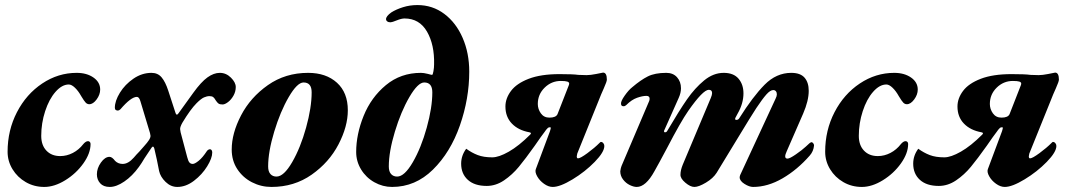

<svg xmlns="http://www.w3.org/2000/svg" viewBox="-20 -725 4234 759"><path d="M10 -125Q10 -210 47 -281.5Q84 -353 147 -395Q210 -437 283 -437Q323 -437 349.5 -418.5Q376 -400 376 -371Q376 -351 362 -332Q348 -313 333 -313Q325 -313 319 -319Q313 -325 301 -345Q290 -365 276.5 -378Q263 -391 252 -391Q225 -391 199.5 -362Q174 -333 158.5 -285.5Q143 -238 143 -188Q143 -151 163.5 -129.5Q184 -108 218 -108Q244 -108 268 -120.5Q292 -133 309 -155Q313 -160 318 -163.5Q323 -167 328 -167Q332 -167 335 -164Q338 -161 338 -156Q338 -119 309.5 -79Q281 -39 238 -12.5Q195 14 155 14Q115 14 82 -5Q49 -24 29.5 -56Q10 -88 10 -125Z M363 -36Q363 -60 379 -82.5Q395 -105 413 -105Q423 -105 435 -89Q447 -77 465 -77Q487 -77 509 -102Q519 -114 531 -126Q536 -132 549.5 -147Q563 -162 568 -170Q575 -180 575 -188Q575 -191 573 -199L535 -325Q530 -342 521 -342Q498 -342 456 -293Q451 -288 445 -288Q441 -288 437.5 -290.5Q434 -293 434 -299Q434 -326 454 -358.5Q474 -391 507.5 -414Q541 -437 579 -437Q604 -437 619 -419Q634 -401 645 -367L674 -278Q676 -272 679 -272Q683 -272 687 -279L744 -358Q775 -401 800 -419Q825 -437 849 -437Q874 -437 893 -418Q912 -399 912 -381Q912 -363 903 -347Q894 -331 881.5 -321.5Q869 -312 860 -312Q849 -312 844 -315.5Q839 -319 833 -328Q828 -337 823 -341Q818 -345 808 -345Q798 -345 786.5 -340Q775 -335 757 -317Q733 -293 701 -240Q692 -224 692 -215Q692 -212 694 -202L720 -104Q724 -88 729 -82.5Q734 -77 742 -77Q750 -77 765.5 -89.5Q781 -102 798 -128Q800 -131 803.5 -133Q807 -135 810 -135Q814 -135 816.5 -131.5Q819 -128 819 -122Q819 -100 799 -67.5Q779 -35 747 -10.5Q715 14 681 14Q655 14 634.5 -6Q614 -26 609 -49L600 -94L590 -138Q586 -151 579 -141Q573 -133 551 -99Q540 -80 529 -65Q503 -29 471.5 -7.5Q440 14 414 14Q389 14 376 -0.5Q363 -15 363 -36Z M896 -134Q896 -198 933 -269Q970 -340 1039 -388.5Q1108 -437 1198 -437Q1269 -437 1312 -398Q1355 -359 1355 -289Q1355 -225 1318 -154Q1281 -83 1212 -34.5Q1143 14 1053 14Q1012 14 976 -4.5Q940 -23 918 -56.5Q896 -90 896 -134ZM1212 -360Q1212 -399 1180 -399Q1155 -399 1121.5 -341.5Q1088 -284 1064 -204.5Q1040 -125 1040 -67Q1040 -47 1049 -37Q1058 -27 1073 -27Q1102 -27 1135 -84Q1168 -141 1190 -220.5Q1212 -300 1212 -360Z M1388 -124Q1388 -194 1417.5 -267Q1447 -340 1505.5 -388.5Q1564 -437 1644 -437Q1655 -437 1671 -433Q1685 -429 1688 -429Q1691 -429 1693.5 -443.5Q1696 -458 1696 -470Q1698 -548 1668 -600Q1638 -652 1579 -652Q1567 -652 1548.5 -644.5Q1530 -637 1525 -637H1522Q1515 -637 1510.5 -640.5Q1506 -644 1506 -649Q1506 -661 1527 -676Q1546 -688 1573 -696.5Q1600 -705 1630 -705Q1690 -705 1736.5 -670Q1783 -635 1809 -575Q1835 -515 1835 -442Q1835 -335 1798 -229Q1761 -123 1691.5 -54.5Q1622 14 1530 14Q1493 14 1460 -4.5Q1427 -23 1407.5 -55Q1388 -87 1388 -124ZM1689 -360Q1689 -399 1657 -399Q1632 -399 1598.5 -341.5Q1565 -284 1541 -204.5Q1517 -125 1517 -67Q1517 -47 1526 -37Q1535 -27 1550 -27Q1579 -27 1612 -84Q1645 -141 1667 -220.5Q1689 -300 1689 -360Z M2098 -56 2154 -206Q2156 -211 2157 -216.5Q2158 -222 2155 -222Q2149 -222 2146 -219.5Q2143 -217 2139 -212Q2135 -207 2134 -205Q2120 -187 2094 -149Q2057 -97 2031 -65.5Q2005 -34 1972.5 -12Q1940 10 1904 10Q1856 10 1829.5 -14Q1803 -38 1803 -78Q1803 -110 1823 -137Q1845 -121 1868.5 -112Q1892 -103 1926 -103Q1952 -103 1991.5 -125.5Q2031 -148 2076 -193Q2083 -200 2073 -202Q2029 -210 2003.5 -236.5Q1978 -263 1978 -304Q1978 -336 2000 -365.5Q2022 -395 2070 -413.5Q2118 -432 2192 -432Q2247 -432 2266 -429L2299 -428Q2314 -428 2336.5 -432.5Q2359 -437 2364 -438Q2379 -438 2379 -410Q2379 -403 2367 -376Q2356 -352 2346 -326L2262 -118Q2260 -110 2260 -107Q2260 -99 2265 -99Q2274 -99 2302 -119.5Q2330 -140 2351 -161Q2354 -164 2355 -164Q2361 -164 2365 -159Q2369 -154 2369 -148Q2369 -124 2331 -85Q2293 -46 2243.5 -16Q2194 14 2165 14Q2148 14 2130.5 1.5Q2113 -11 2103.5 -28Q2094 -45 2098 -56ZM2184 -274 2227 -384Q2230 -390 2230 -395Q2230 -400 2222.5 -402.5Q2215 -405 2197 -405Q2160 -405 2133 -378.5Q2106 -352 2106 -314Q2106 -294 2118 -277Q2130 -260 2152 -260Q2178 -260 2184 -274Z M2432 -48Q2434 -62 2437 -69L2546 -325Q2548 -329 2548 -335Q2548 -346 2535 -346Q2520 -346 2498.5 -338.5Q2477 -331 2456 -310Q2451 -305 2445 -305Q2435 -305 2435 -315Q2434 -325 2449.5 -347Q2465 -369 2479 -380Q2513 -409 2541 -423Q2569 -437 2614 -437Q2641 -437 2656.5 -419.5Q2672 -402 2672 -376Q2672 -358 2663 -338L2606 -210Q2605 -209 2605 -206Q2605 -202 2609 -202Q2615 -202 2618 -208Q2665 -288 2696 -332.5Q2727 -377 2763.5 -407Q2800 -437 2841 -437Q2880 -437 2899.5 -414Q2919 -391 2919 -356Q2919 -316 2896 -276L2887 -259L2886 -255Q2886 -251 2891 -251Q2898 -251 2902 -257Q2956 -343 3002.5 -390Q3049 -437 3108 -437Q3144 -437 3160.5 -418Q3177 -399 3177 -366Q3177 -327 3155 -276L3090 -127Q3084 -114 3084 -107Q3084 -98 3093 -98Q3102 -98 3126.5 -115Q3151 -132 3165 -145Q3183 -163 3188 -163Q3191 -163 3194.5 -159Q3198 -155 3198 -150Q3196 -127 3181 -110Q3132 -54 3073.5 -20Q3015 14 2957 14Q2942 14 2923 2Q2904 -10 2904 -24Q2904 -27 2906 -33L3046 -335Q3051 -345 3051 -352Q3051 -360 3047 -364.5Q3043 -369 3037 -369Q3025 -369 3009.5 -351.5Q2994 -334 2970 -298Q2949 -266 2897 -180Q2824 -59 2813 -42Q2799 -20 2770.5 -3Q2742 14 2725 14Q2709 14 2689 -3Q2669 -20 2670 -35Q2670 -52 2679 -74L2790 -338Q2795 -350 2795 -357Q2795 -370 2782 -370Q2759 -370 2701 -287Q2671 -244 2617 -140Q2583 -76 2567 -48Q2533 14 2497 14Q2485 14 2469.5 6.5Q2454 -1 2443 -15.5Q2432 -30 2432 -48Z M3242 -125Q3242 -210 3279 -281.5Q3316 -353 3379 -395Q3442 -437 3515 -437Q3555 -437 3581.5 -418.5Q3608 -400 3608 -371Q3608 -351 3594 -332Q3580 -313 3565 -313Q3557 -313 3551 -319Q3545 -325 3533 -345Q3522 -365 3508.5 -378Q3495 -391 3484 -391Q3457 -391 3431.5 -362Q3406 -333 3390.5 -285.5Q3375 -238 3375 -188Q3375 -151 3395.5 -129.5Q3416 -108 3450 -108Q3476 -108 3500 -120.5Q3524 -133 3541 -155Q3545 -160 3550 -163.5Q3555 -167 3560 -167Q3564 -167 3567 -164Q3570 -161 3570 -156Q3570 -119 3541.5 -79Q3513 -39 3470 -12.5Q3427 14 3387 14Q3347 14 3314 -5Q3281 -24 3261.5 -56Q3242 -88 3242 -125Z M3885 -56 3941 -206Q3943 -211 3944 -216.5Q3945 -222 3942 -222Q3936 -222 3933 -219.5Q3930 -217 3926 -212Q3922 -207 3921 -205Q3907 -187 3881 -149Q3844 -97 3818 -65.5Q3792 -34 3759.5 -12Q3727 10 3691 10Q3643 10 3616.5 -14Q3590 -38 3590 -78Q3590 -110 3610 -137Q3632 -121 3655.5 -112Q3679 -103 3713 -103Q3739 -103 3778.5 -125.5Q3818 -148 3863 -193Q3870 -200 3860 -202Q3816 -210 3790.5 -236.5Q3765 -263 3765 -304Q3765 -336 3787 -365.5Q3809 -395 3857 -413.5Q3905 -432 3979 -432Q4034 -432 4053 -429L4086 -428Q4101 -428 4123.5 -432.5Q4146 -437 4151 -438Q4166 -438 4166 -410Q4166 -403 4154 -376Q4143 -352 4133 -326L4049 -118Q4047 -110 4047 -107Q4047 -99 4052 -99Q4061 -99 4089 -119.5Q4117 -140 4138 -161Q4141 -164 4142 -164Q4148 -164 4152 -159Q4156 -154 4156 -148Q4156 -124 4118 -85Q4080 -46 4030.5 -16Q3981 14 3952 14Q3935 14 3917.5 1.5Q3900 -11 3890.5 -28Q3881 -45 3885 -56ZM3971 -274 4014 -384Q4017 -390 4017 -395Q4017 -400 4009.5 -402.5Q4002 -405 3984 -405Q3947 -405 3920 -378.5Q3893 -352 3893 -314Q3893 -294 3905 -277Q3917 -260 3939 -260Q3965 -260 3971 -274Z"/></svg>

Font: EB Garamond ExtraBold
Style: Italic
Weight: 800
Italic angle: -17.2°
Designer: Georg Duffner and Octavio Pardo
Foundry: Georg Duffner
Version: Version 1.000